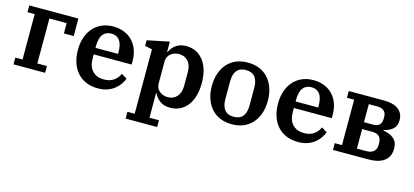

<svg xmlns="http://www.w3.org/2000/svg" viewBox="-61 -988 3540 1643"><g transform="rotate(15 1709.0 -167.0)"><path d="M41 -60H105V-462H41V-522H476V-367H389V-458H236V-60H321V0H41Z M791 12Q731 12 684.5 -8Q638 -28 606 -64.5Q574 -101 557.5 -151.5Q541 -202 541 -262Q541 -324 558.5 -374.5Q576 -425 608 -460.5Q640 -496 684.5 -515Q729 -534 783 -534Q837 -534 880.5 -516.5Q924 -499 954.5 -467Q985 -435 1001.5 -390.5Q1018 -346 1018 -291V-260H682V-224Q682 -152 719.5 -113.5Q757 -75 818 -75Q874 -75 908 -100Q942 -125 958 -162L1007 -132Q998 -107 980.5 -81.5Q963 -56 936.5 -35Q910 -14 874 -1Q838 12 791 12ZM682 -318H882V-331Q882 -403 856.5 -437Q831 -471 783 -471Q735 -471 708.5 -437.5Q682 -404 682 -332Z M1088 140H1152V-431L1088 -444V-494L1283 -534V-444H1288Q1303 -480 1338.5 -507Q1374 -534 1430 -534Q1478 -534 1516.5 -515Q1555 -496 1582.5 -460.5Q1610 -425 1624.5 -374.5Q1639 -324 1639 -261Q1639 -198 1624.5 -147.5Q1610 -97 1582.5 -61.5Q1555 -26 1516.5 -7Q1478 12 1430 12Q1373 12 1338 -15Q1303 -42 1288 -77H1283V140H1367V200H1088ZM1387 -70Q1437 -70 1468 -104Q1499 -138 1499 -200V-322Q1499 -384 1468 -418Q1437 -452 1387 -452Q1345 -452 1314 -426.5Q1283 -401 1283 -357V-165Q1283 -121 1314 -95.5Q1345 -70 1387 -70Z M1976 -54Q2030 -54 2056.5 -87Q2083 -120 2083 -180V-342Q2083 -402 2056.5 -435Q2030 -468 1976 -468Q1922 -468 1895.5 -435Q1869 -402 1869 -342V-180Q1869 -120 1895.5 -87Q1922 -54 1976 -54ZM1976 12Q1920 12 1874.5 -6.5Q1829 -25 1796.5 -60.5Q1764 -96 1746 -146.5Q1728 -197 1728 -261Q1728 -325 1746 -375.5Q1764 -426 1796.5 -461.5Q1829 -497 1874.5 -515.5Q1920 -534 1976 -534Q2032 -534 2077.5 -515.5Q2123 -497 2155.5 -461.5Q2188 -426 2206 -375.5Q2224 -325 2224 -261Q2224 -197 2206 -146.5Q2188 -96 2155.5 -60.5Q2123 -25 2077.5 -6.5Q2032 12 1976 12Z M2564 12Q2504 12 2457.5 -8Q2411 -28 2379 -64.5Q2347 -101 2330.5 -151.5Q2314 -202 2314 -262Q2314 -324 2331.5 -374.5Q2349 -425 2381 -460.5Q2413 -496 2457.5 -515Q2502 -534 2556 -534Q2610 -534 2653.5 -516.5Q2697 -499 2727.5 -467Q2758 -435 2774.5 -390.5Q2791 -346 2791 -291V-260H2455V-224Q2455 -152 2492.5 -113.5Q2530 -75 2591 -75Q2647 -75 2681 -100Q2715 -125 2731 -162L2780 -132Q2771 -107 2753.5 -81.5Q2736 -56 2709.5 -35Q2683 -14 2647 -1Q2611 12 2564 12ZM2455 -318H2655V-331Q2655 -403 2629.5 -437Q2604 -471 2556 -471Q2508 -471 2481.5 -437.5Q2455 -404 2455 -332Z M2871 -60H2935V-462H2871V-522H3182Q3267 -522 3311.5 -488Q3356 -454 3356 -394Q3356 -343 3326.5 -315.5Q3297 -288 3246 -277V-272Q3303 -264 3338.5 -233.5Q3374 -203 3374 -146Q3374 -75 3325.5 -37.5Q3277 0 3182 0H2871ZM3149 -64Q3191 -64 3214 -83.5Q3237 -103 3237 -140V-162Q3237 -237 3155 -237H3066V-64ZM3147 -298Q3183 -298 3202 -316Q3221 -334 3221 -367V-388Q3221 -422 3200 -440Q3179 -458 3141 -458H3066V-298Z"/></g></svg>

Font: IBM Plex Serif SmBld
Style: Regular
Weight: 600
Designer: Mike Abbink, Paul van der Laan, Pieter van Rosmalen
Foundry: Bold Monday
Version: Version 3.001